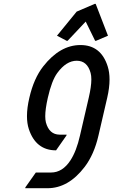

<svg xmlns="http://www.w3.org/2000/svg" viewBox="-20 -785 608 1015"><path d="M276.4 9.8Q169.4 9.8 132.3 -103Q122.6 -132.8 122.6 -170.9Q122.6 -215.3 135.3 -268.6Q158.7 -370.6 208.5 -434.1Q296.9 -546.9 405.3 -546.9Q513.7 -546.9 549.3 -434.1Q559.1 -403.3 559.1 -364.7Q559.1 -321.3 546.9 -268.6L500.5 -68.4Q477.5 31.7 427.7 97.2Q341.8 210 231 210H113.3L114.3 205.1L169.4 127H250Q310.5 127 352.5 62.5Q384.3 13.7 402.8 -68.4L449.2 -268.6Q462.9 -327.6 462.9 -365.2Q462.9 -385.3 459 -399.4Q441.4 -463.9 385.7 -463.9Q330.1 -463.9 282.7 -398.9Q253.4 -358.9 232.9 -268.6Q219.2 -208.5 219.2 -170.4Q219.2 -151.9 222.7 -137.7Q240.2 -73.7 294.9 -73.2H332.5L331.1 -68.4ZM281.2 -596.2 385.3 -723.6 481 -764.6H485.8L550.8 -596.2L487.8 -569.3H482.9L433.1 -670.9L337.4 -569.3H332.5Z"/></svg>

Font: Nova Script
Style: Regular
Weight: 400
Italic angle: -13°
Version: Version 2.001